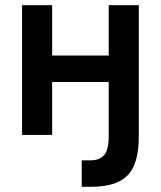

<svg xmlns="http://www.w3.org/2000/svg" viewBox="-20 -520 620 740"><path d="M295 98H329Q365 98 382 77Q399 56 399 5V-204H181V0H65V-500H181V-306H399V-500H515V5Q515 58 504.5 95.5Q494 133 471.5 156Q449 179 413.5 189.5Q378 200 329 200H295Z"/></svg>

Font: Retni Sans
Style: Bold
Weight: 700
Designer: Vitaly Kuzmin
Foundry: ParaType Ltd.
Version: Version 1.00;March 2, 2019;FontCreator 11.5.0.2425 64-bit; t